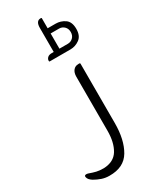

<svg xmlns="http://www.w3.org/2000/svg" viewBox="-304 -695 770 962"><g transform="rotate(-30 81.0 -214.0)"><path d="M124 -581H170Q199 -581 223 -564.5Q247 -548 247 -507Q247 -467 223 -449.5Q199 -432 170 -432H50Q47 -432 47 -436V-438Q47 -447 55 -455Q63 -463 80 -463H91V-602Q91 -642 118 -642H121Q124 -642 124 -638ZM124 -463H173Q190 -463 202.5 -475Q215 -487 215 -507Q215 -527 202.5 -539Q190 -551 173 -551H124ZM168 -349H173Q178 -349 178 -344V-2Q178 95 142.5 155Q107 215 23 214Q0 214 -20.5 207Q-41 200 -60 189Q-81 176 -84 161Q-87 149 -74 149Q-71 149 -68.5 149.5Q-66 150 -63 151Q-41 159 -24 163Q-7 167 17 167Q76 165 101.5 123Q127 81 127 13V-299Q127 -322 138 -335.5Q149 -349 168 -349Z"/></g></svg>

Font: Zain Light
Style: Regular
Weight: 300
Designer: Zain,Boutros
Foundry: Mobile Telecommunications Company (Zain), 2024
Version: Version 1.51; ttfautohint (v1.8.4)